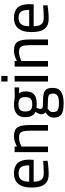

<svg xmlns="http://www.w3.org/2000/svg" viewBox="931 -1670 973 2875"><g transform="rotate(-90 1417.5 -232.5)"><path d="M250 10Q174 10 130 -19Q86 -48 66.5 -105Q47 -162 47 -247Q47 -341 73 -399Q99 -457 146.5 -483.5Q194 -510 260 -510Q362 -510 413.5 -454.5Q465 -399 465 -277L461 -215H134Q135 -141 162 -102.5Q189 -64 260 -64Q288 -64 322 -65.5Q356 -67 389.5 -69Q423 -71 446 -73L448 -7Q424 -3 389 1Q354 5 317.5 7.5Q281 10 250 10ZM134 -282H379Q379 -370 351 -405.5Q323 -441 260 -441Q219 -441 191.5 -425Q164 -409 149 -374Q134 -339 134 -282Z M577 0V-500H661V-466Q678 -476 703.5 -486Q729 -496 757.5 -503Q786 -510 812 -510Q864 -510 897.5 -496.5Q931 -483 949.5 -453.5Q968 -424 975.5 -377.5Q983 -331 983 -264V0H898V-261Q898 -324 890.5 -362Q883 -400 861.5 -417Q840 -434 795 -434Q771 -434 745.5 -428.5Q720 -423 698 -415Q676 -407 661 -399V0Z M1313 234Q1235 234 1187 221Q1139 208 1116.5 175Q1094 142 1094 85Q1094 56 1103 35.5Q1112 15 1129 -2.5Q1146 -20 1172 -39Q1159 -49 1151.5 -67.5Q1144 -86 1144 -109Q1144 -116 1149.5 -130Q1155 -144 1163.5 -159.5Q1172 -175 1179 -188Q1158 -198 1140.5 -215.5Q1123 -233 1112 -263Q1101 -293 1101 -339Q1101 -401 1124.5 -438.5Q1148 -476 1191 -493Q1234 -510 1291 -510Q1318 -510 1348 -506Q1378 -502 1395 -498L1546 -501V-432L1454 -434Q1468 -420 1477 -397.5Q1486 -375 1486 -339Q1486 -273 1464 -236Q1442 -199 1398.5 -184Q1355 -169 1289 -169Q1282 -169 1265.5 -170.5Q1249 -172 1241 -173Q1236 -160 1230 -142.5Q1224 -125 1224 -119Q1224 -104 1227.5 -96Q1231 -88 1243 -83Q1255 -78 1279 -76.5Q1303 -75 1345 -75Q1416 -75 1459 -63Q1502 -51 1520.5 -19.5Q1539 12 1539 72Q1539 158 1479.5 196Q1420 234 1313 234ZM1313 164Q1386 164 1420 143.5Q1454 123 1454 77Q1454 42 1442.5 25.5Q1431 9 1405 3.5Q1379 -2 1335 -2Q1325 -2 1309.5 -2.5Q1294 -3 1277.5 -3.5Q1261 -4 1247.5 -5Q1234 -6 1229 -6Q1210 8 1198 20Q1186 32 1181.5 45Q1177 58 1177 77Q1177 108 1188.5 127Q1200 146 1230 155Q1260 164 1313 164ZM1291 -236Q1351 -236 1376 -259.5Q1401 -283 1401 -339Q1401 -395 1376 -419Q1351 -443 1291 -443Q1235 -443 1210.5 -419Q1186 -395 1186 -339Q1186 -283 1210.5 -259.5Q1235 -236 1291 -236Z M1634 0V-500H1718V0ZM1634 -606V-699H1718V-606Z M1858 0V-500H1942V-466Q1959 -476 1984.5 -486Q2010 -496 2038.5 -503Q2067 -510 2093 -510Q2145 -510 2178.5 -496.5Q2212 -483 2230.5 -453.5Q2249 -424 2256.5 -377.5Q2264 -331 2264 -264V0H2179V-261Q2179 -324 2171.5 -362Q2164 -400 2142.5 -417Q2121 -434 2076 -434Q2052 -434 2026.5 -428.5Q2001 -423 1979 -415Q1957 -407 1942 -399V0Z M2578 10Q2502 10 2458 -19Q2414 -48 2394.5 -105Q2375 -162 2375 -247Q2375 -341 2401 -399Q2427 -457 2474.5 -483.5Q2522 -510 2588 -510Q2690 -510 2741.5 -454.5Q2793 -399 2793 -277L2789 -215H2462Q2463 -141 2490 -102.5Q2517 -64 2588 -64Q2616 -64 2650 -65.5Q2684 -67 2717.5 -69Q2751 -71 2774 -73L2776 -7Q2752 -3 2717 1Q2682 5 2645.5 7.5Q2609 10 2578 10ZM2462 -282H2707Q2707 -370 2679 -405.5Q2651 -441 2588 -441Q2547 -441 2519.5 -425Q2492 -409 2477 -374Q2462 -339 2462 -282Z"/></g></svg>

Font: Cairo Play Medium
Style: Regular
Weight: 500
Version: Version 3.119